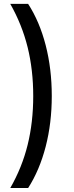

<svg xmlns="http://www.w3.org/2000/svg" viewBox="-20 -762 378 976"><path d="M32.2 193.8Q92.3 88.9 120.6 -26.1Q148.9 -141.1 148.9 -273.9Q148.9 -406.7 120.4 -522Q91.8 -637.2 32.2 -742.2H123Q181.2 -652.3 212.2 -532.2Q243.2 -412.1 243.2 -273.9Q243.2 -136.7 212.2 -16.8Q181.2 103 123 193.8Z"/></svg>

Font: Montserrat Medium
Style: Regular
Weight: 500
Designer: Julieta Ulanovsky
Foundry: Julieta Ulanovsky
Version: Version 7.200